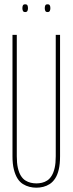

<svg xmlns="http://www.w3.org/2000/svg" viewBox="-20 -862 337 892"><path d="M38 -136V-700H58V-136Q58 -104 63 -82Q68 -60 77 -45.5Q86 -31 98 -23.5Q110 -16 123 -13Q136 -10 149 -10Q162 -10 175 -13Q188 -16 199.5 -23.5Q211 -31 220 -45.5Q229 -60 234 -82Q239 -104 239 -136V-700H259V-136Q259 -100 253 -74.5Q247 -49 236 -32.5Q225 -16 211 -7Q197 2 181 6Q165 10 149 10Q133 10 117 6Q101 2 86.5 -7Q72 -16 61.5 -32.5Q51 -49 44.5 -74.5Q38 -100 38 -136ZM201 -806Q193 -806 190.5 -811.5Q188 -817 188 -824Q188 -832 190.5 -837Q193 -842 201 -842Q209 -842 211.5 -837Q214 -832 214 -824Q214 -817 211.5 -811.5Q209 -806 201 -806ZM97 -806Q89 -806 86.5 -811.5Q84 -817 84 -824Q84 -832 86.5 -837Q89 -842 97 -842Q105 -842 107.5 -837Q110 -832 110 -824Q110 -817 107.5 -811.5Q105 -806 97 -806Z"/></svg>

Font: Georama ExtraCondensed Thin
Style: Regular
Weight: 100
Width: 2
Designer: Jean-Baptiste Levee
Foundry: Production Type
Version: Version 1.001